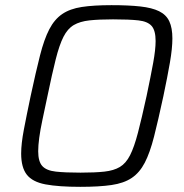

<svg xmlns="http://www.w3.org/2000/svg" viewBox="-20 -716 713 744"><path d="M291 8Q207 8 156.5 -1.5Q106 -11 84 -39Q62 -67 62 -121Q62 -159 72.5 -214Q83 -269 99 -345Q119 -438 135 -501Q151 -564 171 -602.5Q191 -641 221 -661.5Q251 -682 297 -689Q343 -696 412 -696Q478 -696 523.5 -691Q569 -686 596.5 -672.5Q624 -659 636 -633.5Q648 -608 648 -567Q648 -529 638.5 -474Q629 -419 613 -343Q593 -250 577 -187Q561 -124 541 -85.5Q521 -47 490.5 -26.5Q460 -6 412 1Q364 8 291 8ZM292 -47Q348 -47 384.5 -51Q421 -55 444.5 -69Q468 -83 484 -114.5Q500 -146 514.5 -201.5Q529 -257 548 -344Q564 -420 573.5 -472Q583 -524 583 -557Q583 -598 567.5 -615.5Q552 -633 516.5 -637Q481 -641 418 -641Q363 -641 326.5 -637Q290 -633 266 -619Q242 -605 226 -573.5Q210 -542 196 -486.5Q182 -431 164 -344Q153 -292 144.5 -252Q136 -212 132 -182Q128 -152 128 -130Q128 -90 144 -72.5Q160 -55 196.5 -51Q233 -47 292 -47Z"/></svg>

Font: Saira Thin Light
Style: Italic
Weight: 300
Italic angle: -12°
Version: Version 1.101